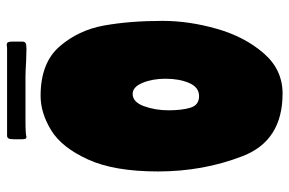

<svg xmlns="http://www.w3.org/2000/svg" viewBox="-168 -690 879 584"><g transform="rotate(-90 272.0 -397.5)"><path d="M43 -357Q43 -490 79.5 -570Q116 -650 168.5 -682Q221 -714 273 -714Q373 -714 423 -656.5Q473 -599 487 -520.5Q501 -442 501 -343Q501 -263 477 -178.5Q453 -94 403 -36Q353 22 280 22Q137 22 90 -98.5Q43 -219 43 -357ZM325 -334Q325 -374 312.5 -404Q300 -434 279 -434Q254 -434 241.5 -399.5Q229 -365 229 -325Q229 -284 237 -258Q245 -232 272 -232Q299 -232 312 -262Q325 -292 325 -334ZM141 -770V-797Q141 -807 143.5 -811.5Q146 -816 152 -816H420L427 -817Q434 -817 436 -813Q438 -809 438 -800V-770Q438 -763 434 -760Q430 -757 416 -757L380 -758Q346 -760 332 -760H200Q154 -760 149 -757Q144 -757 142.5 -760Q141 -763 141 -770Z"/></g></svg>

Font: Barriecito
Style: Regular
Weight: 400
Designer: Pablo Cosgaya & Sergio Jiménez
Foundry: Pablo Cosgaya & Sergio Jiménez
Version: Version 1.001